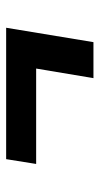

<svg xmlns="http://www.w3.org/2000/svg" viewBox="134 -564 331 640"><g transform="rotate(-90 300.0 -244.5)"><path d="M359 -99 391 -290H73L89 -390H527L479 -99Z"/></g></svg>

Font: Iosevka Aile Oblique
Style: Bold
Weight: 700
Italic angle: -9°
Designer: Belleve Invis
Foundry: Belleve Invis
Version: Version 31.1.0; ttfautohint (v1.8.4)